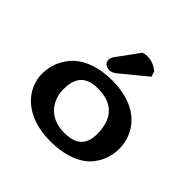

<svg xmlns="http://www.w3.org/2000/svg" viewBox="-182 -912 1104 1104"><g transform="rotate(45 370.0 -360.5)"><path d="M383.4 -724.9 290.9 -598.4C283 -587.6 273.3 -575.1 273.3 -557C273.3 -533.5 296 -519 318.2 -519C339.1 -519 355.4 -529.9 372.8 -545.1L517.5 -664.1L507.4 -696.3L501.6 -701.1C467.4 -729.5 429 -731 418.4 -731C408.8 -731 401.2 -730 393.1 -727.7ZM368.8 10C466 10 542.5 -14.6 591.5 -52C654 -101.7 680 -173.1 680 -240C680 -354.5 599.7 -490 371.2 -490C270.6 -490 186.6 -460.4 135.7 -411.8C87.1 -363.7 60 -300 60 -230.9C60 -116.2 154.6 10 368.8 10ZM530.1 -208C530.1 -97 451.5 -81 389.6 -81C257.2 -81 209.9 -180.1 209.9 -253C209.9 -336.8 238.9 -399 348.1 -399C459.4 -399 530.1 -343.8 530.1 -208Z"/></g></svg>

Font: Linux Libertine Mono O 
Style: Mono Bold
Weight: 400
Designer: Philipp H. Poll
Foundry: Philipp H. Poll
Version: Version 5.1.7